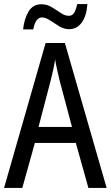

<svg xmlns="http://www.w3.org/2000/svg" viewBox="-20 -927 547 947"><path d="M416 0 354 -222H152L90 0H0L205 -715H300L506 0ZM274 -530Q269 -553 262 -582.5Q255 -612 252 -634Q248 -608 242 -581Q236 -554 230 -530L170 -301H335ZM94 -782Q99 -833 120.5 -869.5Q142 -906 185 -906Q211 -906 234.5 -892Q258 -878 279 -863.5Q300 -849 320 -849Q337 -849 346 -864.5Q355 -880 361 -907H411Q407 -848 383 -815.5Q359 -783 321 -783Q296 -783 272 -797.5Q248 -812 226.5 -826.5Q205 -841 187 -841Q155 -841 144 -782Z"/></svg>

Font: Noto Sans Ethiopic Cond
Style: Regular
Weight: 400
Width: 3
Designer: Monotype Design Team
Foundry: Monotype Imaging Inc.
Version: Version 2.102; ttfautohint (v1.8.4.7-5d5b)